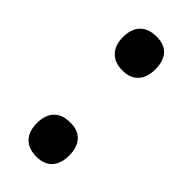

<svg xmlns="http://www.w3.org/2000/svg" viewBox="-190 -591 637 637"><g transform="rotate(45 128.5 -272.0)"><path d="M131 -554Q168 -554 186.5 -533.5Q205 -513 205 -474Q205 -436 185.5 -415Q166 -394 131 -394Q94 -394 73.5 -415Q53 -436 53 -474Q53 -512 73 -533Q93 -554 131 -554ZM131 -150Q167 -150 186 -129Q205 -108 205 -70Q205 -32 186 -11Q167 10 131 10Q93 10 73 -11Q53 -32 53 -70Q53 -108 72.5 -129Q92 -150 131 -150Z"/></g></svg>

Font: Noto Sans Georgian Bold Cond
Style: Regular
Weight: 700
Width: 3
Designer: Monotype Design team
Foundry: Monotype Imaging Inc.
Version: Version 1.000